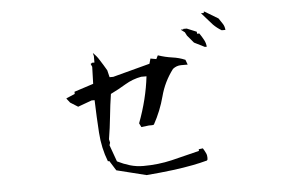

<svg xmlns="http://www.w3.org/2000/svg" viewBox="-46 -794 1091 720"><g transform="rotate(-5 500.0 -434.0)"><path d="M710.4 -176.3Q710.9 -179.7 710.9 -183.1Q710.9 -186.5 710.2 -191.4Q709.5 -196.3 707 -201.2Q702.1 -211.4 696.8 -219.7L681.2 -217.8V-211.4Q627.9 -197.8 576.7 -185.5Q524.9 -173.3 468.8 -173.3Q442.9 -173.3 418.9 -180.4Q395 -187.5 371.6 -199.2L349.1 -261.7L352.1 -271.5L349.1 -284.2Q356 -325.7 360.4 -368.7Q364.7 -411.6 371.1 -453.1Q401.4 -467.8 428.7 -484.4Q457.5 -501.5 489.7 -507.3H509.8Q500 -421.9 466.8 -334L474.1 -319.3L502.9 -322.8H515.1L521.5 -324.2Q548.8 -373.5 563 -427.5Q577.1 -481.4 611.3 -526.4Q625.5 -537.6 642.6 -537.6H667.5L660.6 -556.2Q637.7 -565.9 612.1 -569.3Q586.4 -572.8 560.5 -581.5H558.6L552.2 -568.4L530.3 -572.3L524.9 -553.2L385.3 -516.1H371.6L365.2 -542.5Q352.5 -564.5 339.8 -584Q331.1 -598.6 316.9 -611.8L319.8 -600.1V-575.7H310.1V-574.7L305.2 -571.8L310.1 -560.5L308.1 -496.6L235.8 -473.1V-464.8L203.6 -451.2V-449.7L215.8 -434.1L244.6 -416L296.9 -435.1H308.1Q310.1 -371.1 314 -312.3Q317.9 -253.4 337.9 -202.6H340.8H343.3L366.2 -166L478 -138.2Q585.9 -147 652.8 -160.2Q680.7 -165.5 708 -172.9ZM721.2 -649.9H712.4V-657.2L675.8 -672.4H662.6V-670.4H653.8V-669.4L667.5 -659.2L674.3 -646L698.2 -617.7L737.3 -598.1H744.6Q743.7 -611.3 737.3 -623.5Q730 -637.2 721.2 -649.9ZM744.6 -730V-725.1H733.9Q749 -708.5 759.3 -696.3Q769.5 -684.1 774.9 -678.7Q789.1 -664.6 805.7 -654.8H819.8Q818.8 -667.5 813 -677Q807.1 -686.5 797.9 -699.7L747.6 -730Z"/></g></svg>

Font: Bakudai
Style: Light
Weight: 300
Version: Version 1.48